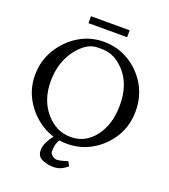

<svg xmlns="http://www.w3.org/2000/svg" viewBox="-187 -1015 1189 1353"><g transform="rotate(20 407.0 -338.5)"><path d="M259 -883V-831H549V-883ZM413 -692Q510 -692 588 -602Q665 -511 665 -365Q665 -219 595 -127Q524 -34 415 -34Q305 -34 227 -125Q149 -216 149 -356Q149 -496 222 -594Q295 -692 380 -692ZM82 -170Q134 -84 219 -32Q304 20 407 20Q510 20 595 -31Q679 -81 732 -167Q784 -253 784 -362Q784 -470 732 -558Q679 -645 595 -695Q510 -745 407 -745Q304 -745 219 -692Q134 -639 82 -552Q30 -464 30 -360Q30 -256 82 -170ZM301 194Q333 206 371 206H375Q430 206 476 163L458 131Q456 133 427 141Q397 150 379 150Q360 150 343 136Q326 122 326 106Q326 48 350 14L370 -14L315 -15L309 -7Q249 73 249 116Q249 123 249 135Q249 148 259 165Q269 183 301 194Z"/></g></svg>

Font: Sawarabi Mincho
Style: Regular
Weight: 400
Version: Version 1.082; ttfautohint (v1.8.4.7-5d5b)